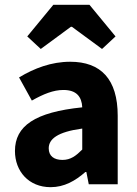

<svg xmlns="http://www.w3.org/2000/svg" viewBox="-20 -764 567 796"><path d="M201 -744 93 -613 149 -561 274 -653H278L403 -561L459 -613L351 -744ZM42 -138C42 -54 99 12 190 12C246 12 292 -14 334 -51H338L348 0H468V-284C468 -436 398 -508 271 -508C193 -508 122 -481 59 -443L112 -347C160 -374 201 -391 243 -391C297 -391 319 -363 321 -319C125 -299 42 -242 42 -138ZM321 -144C295 -118 273 -101 239 -101C204 -101 182 -117 182 -149C182 -187 217 -217 321 -231Z"/></svg>

Font: Cambridge Sans Bold
Style: Regular
Weight: 700
Version: Version 2.020;PS 002.020;hotconv 1.0.88;makeotf.lib2.5.64775